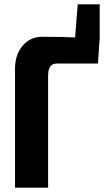

<svg xmlns="http://www.w3.org/2000/svg" viewBox="-20 -862 484 882"><path d="M438 -676H437L430 -570H240Q201 -570 201 -515V0H49V-546Q49 -611 84 -652Q119 -693 174 -693Q275 -693 325 -690L337 -842H438Z"/></svg>

Font: exo2condensed_b
Style: Bold
Weight: 700
Width: 3
Designer: Natanael Gama
Version: Version 1.001;PS 001.001;hotconv 1.0.70;makeotf.lib2.5.58329